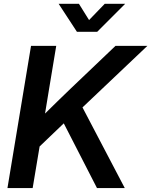

<svg xmlns="http://www.w3.org/2000/svg" viewBox="-20 -962 774 982"><path d="M18.1 0 138.7 -727.5H267.6L231.4 -509.3L210.4 -381.3Q242.7 -413.1 275.1 -444.8Q307.6 -476.6 340.8 -508.3L570.8 -727.5H733.9L401.9 -412.6L618.2 0H476.1L306.2 -331.1L182.6 -212.9L147 0ZM383.8 -942.4 435.5 -859.4 515.6 -942.4H619.6V-941.9L477.1 -799.3H373.5L280.3 -941.9V-942.4Z"/></svg>

Font: Inter Display SemiBold
Style: Italic
Weight: 600
Italic angle: -9.39999°
Designer: Rasmus Andersson
Foundry: rsms
Version: Version 4.000;git-a52131595